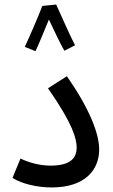

<svg xmlns="http://www.w3.org/2000/svg" viewBox="-20 -819 497 844"><path d="M227 -799 166 -793C151 -752 102 -640 89 -613L136 -594C144 -610 174 -681 195 -733C216 -689 249 -618 263 -596L310 -620C288 -661 245 -760 227 -799ZM35 -37C77 -10 146 5 207 5C356 5 416 -74 416 -162C416 -232 373 -342 274 -484L191 -431C302 -272 317 -207 317 -170C317 -117 280 -91 202 -91C153 -91 106 -105 70 -122Z"/></svg>

Font: Noto Sans Arabic SemCond Med
Style: Regular
Weight: 500
Width: 4
Designer: Monotype Design Team, Nadine Chahine, Nizar Qandah and Khaled Hosny
Foundry: Monotype Imaging Inc.
Version: Version 2.012